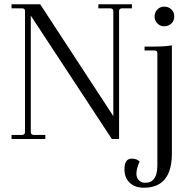

<svg xmlns="http://www.w3.org/2000/svg" viewBox="-20 -650 900 898"><path d="M597 -630V-611H551Q537 -611 537 -598V0H503L124 -577V-33Q124 -19 138 -19H192V0H34V-19H83Q97 -19 97 -33V-599Q97 -611 83 -611H34V-630H168L510 -107V-597Q510 -611 496 -611H440V-630ZM748 -527Q729 -527 716 -540.5Q703 -554 703 -573Q703 -592 716 -605.5Q729 -619 748 -619Q768 -619 781.5 -606Q795 -593 795 -573Q795 -553 781.5 -540Q768 -527 748 -527ZM656 -432H693Q752 -432 784 -438V67Q784 228 653 228Q611 228 586.5 204.5Q562 181 562 142Q562 92 596 92Q621 92 633 106Q618 139 618 162Q618 181 629.5 193Q641 205 659 205Q716 205 716 123V-401Q716 -414 702 -414H656Z"/></svg>

Font: Arapey Thin
Style: Regular
Weight: 100
Designer: Eduardo Rodriguez Tunni
Foundry: Eduardo Rodriguez Tunni
Version: Version 4.000;hotconv 1.0.109;makeotfexe 2.5.65596